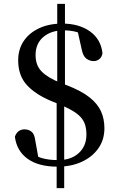

<svg xmlns="http://www.w3.org/2000/svg" viewBox="-20 -846 613 993"><path d="M277 16Q179 16 122.5 -25Q66 -66 57 -139Q64 -159 77 -168Q90 -177 106 -177Q128 -177 143 -165Q158 -153 162 -122L181 -16L120 -67Q159 -40 194.5 -29Q230 -18 281 -18Q348 -18 387.5 -54.5Q427 -91 427 -150Q427 -188 415 -214Q403 -240 373 -261.5Q343 -283 290 -305L251 -321Q165 -356 119.5 -405.5Q74 -455 74 -534Q74 -591 102.5 -633.5Q131 -676 182.5 -700Q234 -724 302 -724Q389 -724 445.5 -683.5Q502 -643 510 -571Q507 -551 494 -540.5Q481 -530 464 -530Q444 -530 426.5 -543Q409 -556 402 -593L379 -696L446 -645Q407 -672 376.5 -680.5Q346 -689 309 -689Q245 -689 204.5 -655Q164 -621 164 -561Q164 -508 195.5 -476Q227 -444 294 -417L326 -405Q401 -376 443 -342.5Q485 -309 502.5 -270Q520 -231 520 -183Q520 -123 488.5 -78.5Q457 -34 402.5 -9Q348 16 277 16ZM273 127V-358H312V127ZM276 -358V-826H316V-358Z"/></svg>

Font: Noto Serif TC ExtraLight SemiBold
Style: Regular
Weight: 600
Version: Version 2.003-H1;hotconv 1.1.1;makeotfexe 2.6.0